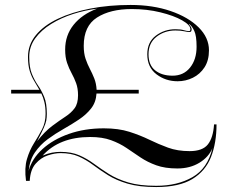

<svg xmlns="http://www.w3.org/2000/svg" viewBox="-20 -730 964 775"><path d="M25 -352.5V-367.5H139Q129 -385.5 118.2 -402.8Q107.5 -420 100.2 -443Q93 -466 93 -500.5Q93 -549.5 124.8 -588.2Q156.5 -627 213.2 -654Q270 -681 345.2 -695.5Q420.5 -710 507 -710Q597 -710 668.5 -685.5Q740 -661 781.8 -619.5Q823.5 -578 823.5 -527Q823.5 -486 805.5 -458.2Q787.5 -430.5 758.5 -416.2Q729.5 -402 697 -402Q648.5 -402 611.5 -430.2Q574.5 -458.5 574.5 -511Q574.5 -560 609 -586Q643.5 -612 688 -612Q709.5 -612 721.8 -608.2Q734 -604.5 743.5 -604.5Q748.5 -604.5 748.5 -612Q748.5 -629 715 -648Q681.5 -667 627.5 -680.2Q573.5 -693.5 512 -693.5Q425 -693.5 371.5 -659.2Q318 -625 318 -545Q318 -514.5 325.5 -492.5Q333 -470.5 342.8 -452Q352.5 -433.5 360.5 -413.5Q368.5 -393.5 370 -367.5H540V-352.5H369.5Q367.5 -317.5 348 -292.5Q328.5 -267.5 299 -247.8Q269.5 -228 236.2 -209.2Q203 -190.5 172.5 -168Q142 -145.5 121 -114.8Q100 -84 95.5 -40Q108.5 -89 151.2 -128Q194 -167 258 -189.5Q322 -212 399 -212Q458.5 -212 502.2 -198Q546 -184 583 -166Q620 -148 658.2 -134Q696.5 -120 745.5 -120Q797.5 -120 819 -147Q840.5 -174 844 -228H854Q854 -153.5 831.8 -96.5Q809.5 -39.5 756.2 -7.2Q703 25 610.5 25Q541 25 494.8 11.2Q448.5 -2.5 416 -23Q383.5 -43.5 356 -64Q328.5 -84.5 298 -98.2Q267.5 -112 224 -112Q201 -112 173 -102.8Q145 -93.5 123.8 -69.2Q102.5 -45 100 0H85Q78 -52 88.8 -88Q99.5 -124 117.2 -152Q135 -180 149.5 -207.8Q164 -235.5 164 -270.5Q164 -298 159.2 -317.5Q154.5 -337 147 -352.5ZM98 -500.5Q98 -457.5 108.8 -431.5Q119.5 -405.5 133.5 -385.2Q147.5 -365 158.2 -339.2Q169 -313.5 169 -270.5Q169 -256 166.8 -243.8Q164.5 -231.5 156.2 -213Q148 -194.5 130 -160Q161 -199.5 190.5 -221.5Q220 -243.5 243.5 -258.8Q267 -274 281 -293Q295 -312 295 -345.5Q295 -373.5 287.2 -394.5Q279.5 -415.5 269 -434.5Q258.5 -453.5 250.8 -476Q243 -498.5 243 -530Q243 -587.5 277.2 -630Q311.5 -672.5 372 -695Q323.5 -689 275 -673.5Q226.5 -658 186.5 -633.2Q146.5 -608.5 122.2 -575.2Q98 -542 98 -500.5ZM579.5 -511Q579.5 -467.5 606.2 -446Q633 -424.5 676.5 -424.5Q721 -424.5 747.2 -457.2Q773.5 -490 773.5 -541.5Q773.5 -585.5 764.2 -605.2Q755 -625 743.5 -633L742.5 -632Q753.5 -620 753.5 -612Q753.5 -601 745.8 -600.8Q738 -600.5 723.5 -603.8Q709 -607 688 -607Q644.5 -607 612 -581.8Q579.5 -556.5 579.5 -511ZM152 -102Q172.5 -110.5 189.8 -113.8Q207 -117 224 -117Q268.5 -117 300 -103.2Q331.5 -89.5 359.2 -69Q387 -48.5 419.2 -28Q451.5 -7.5 497 6.2Q542.5 20 610.5 20Q696 20 757 -15Q818 -50 837.5 -132Q822.5 -96 784.8 -73Q747 -50 696 -50Q646 -50 610.8 -62.8Q575.5 -75.5 547.2 -94.5Q519 -113.5 491 -132.5Q463 -151.5 428 -164.2Q393 -177 344 -177Q220 -177 152 -102Z"/></svg>

Font: Engraving Unshaded CC
Style: Bold
Weight: 700
Designer: indestructible type*
Foundry: Cowboy Collective
Version: Version 1.000